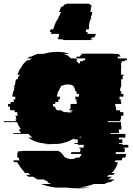

<svg xmlns="http://www.w3.org/2000/svg" viewBox="-45 -815 731 1055"><path d="M628 -19H660V-4H635V1H642Q641 5 641 8.5Q641 12 640 16H639V21H592Q591 23 591 26Q591 29 590 31H648Q647 36 646 41Q645 46 644 51H628Q627 55 626 58.5Q625 62 623 66H590L586 76H603L599 86H601Q599 91 596 96H597L588 111Q587 112 586.5 113Q586 114 585 116Q583 120 580 123.5Q577 127 574 131H572L567 136H586L577 146H554Q551 148 548 151Q545 154 543 156H570Q566 160 560.5 163.5Q555 167 550 171H586Q580 175 573.5 178.5Q567 182 560 186H550Q545 189 539 191.5Q533 194 528 196H471Q452 203 432 208Q412 213 391 216H450Q435 218 419 219Q403 220 387 220Q370 220 353.5 219Q337 218 322 216H263Q218 210 180 196H237Q231 194 225 191.5Q219 189 213 186H223Q216 182 209 178.5Q202 175 195 171H160Q154 167 148.5 163.5Q143 160 138 156H111Q103 150 99 146H122Q119 144 116 141Q113 138 111 136H92Q91 134 90 133Q89 132 87 131H90Q86 127 83 123.5Q80 120 77 116H76Q75 114 72 111H73Q70 107 67 103.5Q64 100 62 96L56 86H54Q53 84 52 81Q51 78 49 76H32L28 66H62Q61 62 59.5 58.5Q58 55 57 51H51Q51 48 50.5 45.5Q50 43 50 41Q50 34 51 31H48Q51 25 55 21H49Q55 17 58 16H71Q77 14 82 14H277Q282 14 288 16H274Q279 17 282 21H288Q292 25 295 31H298L300 34Q307 46 313 51H318Q329 59 348 59Q363 59 374 51H390Q399 44 403 31H345Q347 25 347 21H394Q395 19 395 16H396Q397 12 397 8.5Q397 5 397 1H391V-4H415V-19H383V-24H364V-29H382V-49H363V-55L353 -49H352Q328 -35 300 -29H304Q296 -28 288 -26.5Q280 -25 271 -24H246Q240 -23 234 -23Q228 -23 222 -23Q215 -23 208 -23Q201 -23 195 -24H219Q210 -25 201 -26.5Q192 -28 183 -29H180Q165 -32 151.5 -37Q138 -42 125 -49H126Q122 -51 118 -53.5Q114 -56 110 -59H133Q127 -64 121.5 -69Q116 -74 111 -79H30L25 -84H71Q63 -94 57 -104H70Q63 -114 59 -124H57Q52 -135 49 -144H-24Q-24 -146 -24.5 -147Q-25 -148 -25 -149H43L40 -159H45Q44 -164 42.5 -169Q41 -174 40 -179H52L49 -199H36L35 -209H11Q10 -214 10 -219Q10 -224 9 -229H0Q0 -233 -0.5 -236.5Q-1 -240 -1 -244H13V-254H31Q31 -258 30.5 -261.5Q30 -265 30 -269H39V-284H23Q23 -288 23 -291.5Q23 -295 24 -299H26V-300Q26 -304 26.5 -307Q27 -310 27 -314H31Q32 -318 32 -321.5Q32 -325 33 -329Q34 -331 34 -334Q34 -337 35 -339H30V-344H36Q37 -349 38 -354.5Q39 -360 40 -364H39Q40 -368 41 -371.5Q42 -375 43 -379H51Q53 -384 54.5 -389.5Q56 -395 58 -399H63L65 -404H51Q52 -406 53 -409Q54 -412 55 -414L61 -429Q62 -431 62.5 -432Q63 -433 64 -434L67 -439Q69 -441 70.5 -444Q72 -447 74 -449Q75 -451 76 -452Q77 -453 78 -454H76L88 -469Q91 -471 93.5 -474Q96 -477 98 -479H100Q101 -481 102.5 -482Q104 -483 105 -484H116Q122 -490 129 -494H104Q108 -497 112 -499.5Q116 -502 120 -504H127Q141 -512 161 -519H194Q230 -530 271 -530Q307 -530 338 -519H305Q321 -514 337 -504H331Q335 -502 338.5 -499.5Q342 -497 346 -494H370Q374 -492 377 -489Q380 -486 383 -484H372L377 -479H376L385 -469Q387 -468 388.5 -466Q390 -464 391 -462V-469H395V-479H412V-484H423V-494H374Q374 -500 377 -504H394Q399 -516 411 -519H391Q394 -520 399 -520H574Q579 -520 581 -519H601Q613 -516 618 -504H601Q603 -498 603 -494H652V-484H641V-479H624V-469H620V-454H621V-439H620V-414H621V-404H635V-399H629V-379H620L621 -364V-339H618V-329H615V-314H621V-299H633V-284H612V-269H619V-254H621V-244H588L589 -229H593V-209H615V-199H633V-179H620V-159H616V-149H547V-144H620V-124H622V-104H608L609 -84H563V-79H644V-59H608V-49H627V-29H609V-24H628ZM291 -209Q298 -202 309 -199H321Q325 -198 329.5 -197.5Q334 -197 338 -197Q343 -197 347.5 -197.5Q352 -198 356 -199H338Q349 -202 356 -209H334Q342 -217 345 -229H341L344 -244H376Q376 -246 377 -247V-254H375V-269H369V-284H389V-299H376V-301Q376 -305 375.5 -308Q375 -311 374 -314H369Q368 -322 364 -329H366Q363 -335 359 -339H362Q358 -343 356 -344Q346 -351 327 -351Q308 -351 298 -344H292Q290 -343 286 -339H291Q287 -335 284 -329H283Q282 -326 281 -322.5Q280 -319 278 -314H274Q273 -310 272.5 -306.5Q272 -303 272 -299H269V-293Q268 -290 268 -284H284V-269H275Q275 -265 275.5 -261.5Q276 -258 276 -255V-254H258L259 -244H245L248 -229H257Q260 -217 268 -209ZM390 -59H399V-66ZM472 -609H462Q459 -606 456 -603.5Q453 -601 449 -599H468Q461 -595 450 -595H310Q302 -595 297 -599H278Q275 -601 273.5 -603.5Q272 -606 270 -609H279Q278 -611 278 -617Q278 -621 279 -624L281 -629H234L238 -639H228L234 -654H247L253 -669H252L264 -699H266L270 -709H274L276 -714H274L280 -729H282L290 -749H279L281 -754H282L285 -763Q286 -763 286 -763.5Q286 -764 286 -764H285Q288 -772 294 -779H301L306 -784H303Q308 -789 315 -792Q322 -795 332 -795H437Q450 -795 456 -784H459Q461 -780 461 -779H454Q455 -777 455 -773L454 -764L453 -754H452L451 -749H462L459 -729H456L454 -714H457L456 -709H451L450 -699H448L447 -689H446L443 -669H445L443 -654H429L426 -639H437L436 -634Q436 -631 435 -629H482Q479 -617 472 -609Z"/></svg>

Font: Rubik Glitch
Style: Regular
Weight: 400
Designer: Hubert and Fischer, NaN
Foundry: Hubert and Fischer, NaN
Version: Version 2.200